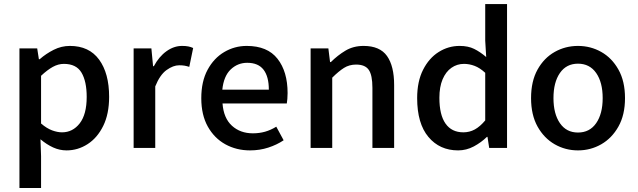

<svg xmlns="http://www.w3.org/2000/svg" viewBox="-20 -728 3138 945"><path d="M75.7 197.3V-489.7H163.1L171.4 -436.5H175.3Q206.5 -463.9 244.4 -482.9Q282.2 -502 324.2 -502Q418.5 -502 467.8 -434.6Q517.1 -367.2 517.1 -251.5Q517.1 -167 488 -108.2Q459 -49.3 411.1 -18.6Q363.3 12.2 307.6 12.2Q273.4 12.2 241.7 -2.2Q210 -16.6 179.2 -42.5L182.1 40V197.3ZM285.2 -76.7Q337.9 -76.7 372.3 -120.8Q406.7 -165 406.7 -251Q406.7 -327.6 381.1 -370.6Q355.5 -413.6 294.4 -413.6Q266.6 -413.6 239.7 -398.7Q212.9 -383.8 182.1 -355V-120.1Q210 -96.2 236.3 -86.4Q262.7 -76.7 285.2 -76.7Z M637.7 0V-489.7H725.1L733.4 -402.3H737.3Q762.7 -449.7 799.3 -475.8Q835.9 -502 876 -502Q894 -502 906.7 -499.5Q919.4 -497.1 930.7 -491.7L911.6 -398.9Q899.4 -402.8 888.4 -404.8Q877.4 -406.7 861.8 -406.7Q832.5 -406.7 799.8 -383.3Q767.1 -359.9 744.1 -302.7V0Z M1210.4 12.2Q1143.6 12.2 1089.1 -17.8Q1034.7 -47.9 1002.7 -105.2Q970.7 -162.6 970.7 -244.6Q970.7 -327.1 1001.7 -384.5Q1032.7 -441.9 1083.7 -471.9Q1134.8 -502 1194.3 -502Q1296.4 -502 1345.9 -438.7Q1395.5 -375.5 1395.5 -270Q1395.5 -254.9 1394.3 -241.2Q1393.1 -227.5 1391.6 -218.8H1075.2Q1080.6 -146.5 1121.6 -109.1Q1162.6 -71.8 1224.6 -71.8Q1256.3 -71.8 1284.7 -79.8Q1313 -87.9 1339.8 -104.5L1376 -37.6Q1342.3 -15.1 1300.3 -1.5Q1258.3 12.2 1210.4 12.2ZM1074.2 -286.6H1303.2Q1303.2 -351.1 1277.1 -385Q1251 -418.9 1196.8 -418.9Q1149.9 -418.9 1115.5 -386.2Q1081.1 -353.5 1074.2 -286.6Z M1508.8 0V-489.7H1596.2L1604.5 -422.4H1608.4Q1641.6 -455.6 1680.4 -478.8Q1719.2 -502 1769.5 -502Q1849.6 -502 1884.8 -452.4Q1919.9 -402.8 1919.9 -309.6V0H1813V-295.4Q1813 -358.4 1794.9 -384.3Q1776.9 -410.2 1732.9 -410.2Q1699.2 -410.2 1673.1 -393.8Q1647 -377.4 1615.2 -345.7V0Z M2234.9 12.2Q2144 12.2 2088.6 -54Q2033.2 -120.1 2033.2 -245.1Q2033.2 -327.1 2062.3 -384.5Q2091.3 -441.9 2138.9 -471.9Q2186.5 -502 2242.2 -502Q2284.2 -502 2313.7 -487.3Q2343.3 -472.7 2373 -447.3L2368.2 -527.8V-708H2475.6V0H2387.7L2379.4 -54.2H2376.5Q2348.6 -26.9 2312 -7.3Q2275.4 12.2 2234.9 12.2ZM2260.7 -76.7Q2291 -76.7 2316.9 -90.8Q2342.8 -105 2368.2 -135.3V-369.6Q2341.8 -394 2315.9 -403.8Q2290 -413.6 2263.7 -413.6Q2229.5 -413.6 2201.9 -394.3Q2174.3 -375 2158.4 -337.6Q2142.6 -300.3 2142.6 -246.6Q2142.6 -162.6 2172.9 -119.6Q2203.1 -76.7 2260.7 -76.7Z M2824.7 12.2Q2762.7 12.2 2710.2 -17.8Q2657.7 -47.9 2625.7 -105.2Q2593.8 -162.6 2593.8 -245.1Q2593.8 -328.1 2625.7 -385.5Q2657.7 -442.9 2710.2 -472.4Q2762.7 -502 2824.7 -502Q2886.7 -502 2939.2 -472.4Q2991.7 -442.9 3023.9 -385.5Q3056.2 -328.1 3056.2 -245.1Q3056.2 -162.6 3023.9 -105.2Q2991.7 -47.9 2939.2 -17.8Q2886.7 12.2 2824.7 12.2ZM2824.7 -75.7Q2882.3 -75.7 2914.3 -121.8Q2946.3 -168 2946.3 -245.1Q2946.3 -322.8 2914.3 -368.7Q2882.3 -414.6 2824.7 -414.6Q2767.6 -414.6 2735.8 -368.7Q2704.1 -322.8 2704.1 -245.1Q2704.1 -168 2735.8 -121.8Q2767.6 -75.7 2824.7 -75.7Z"/></svg>

Font: Varta Light
Style: Bold
Weight: 700
Version: Version 1.004